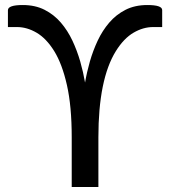

<svg xmlns="http://www.w3.org/2000/svg" viewBox="-20 -743 676 763"><path d="M371 0H265V-197.5Q265 -320.5 246 -404.8Q227 -489 195.5 -539.8Q164 -590.5 125.5 -613Q87 -635.5 47.5 -635.5H11.5V-702.5Q11.5 -723 70.5 -723Q120 -723 157.2 -704Q194.5 -685 221.8 -653.2Q249 -621.5 267.8 -581.5Q286.5 -541.5 298.8 -498.8Q311 -456 318 -415Q325 -456 337.2 -498.8Q349.5 -541.5 368.2 -581.5Q387 -621.5 414.2 -653.2Q441.5 -685 478.8 -704Q516 -723 565.5 -723Q624.5 -723 624.5 -703V-635.5H588.5Q549 -635.5 510.5 -613Q472 -590.5 440.5 -540Q371 -428 371 -197.5Z"/></svg>

Font: Verano Sans Medium
Style: Regular
Weight: 500
Designer: Lukasz Dziedzic with Adam Twardoch and Botio Nikoltchev
Foundry: tyPoland Lukasz Dziedzic
Version: Version 3.001;December 28, 2019;FontCreator 12.0.0.2547 64-b